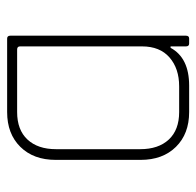

<svg xmlns="http://www.w3.org/2000/svg" viewBox="-26 -524 550 538"><g transform="rotate(-90 249.0 -255.0)"><path d="M278 0H204Q143 0 106.5 -37Q70 -74 70 -136V-374Q70 -436 106.5 -473Q143 -510 204 -510H410Q418 -510 418 -501V-9Q418 0 410 0H396Q388 0 388 -9V-52H384Q356 0 278 0ZM388 -132V-474Q388 -482 379 -482H204Q154 -482 127 -453Q100 -424 100 -373V-137Q100 -86 127 -57Q154 -28 204 -28H276Q326 -28 357 -55Q388 -82 388 -132Z"/></g></svg>

Font: Rajdhani Light
Style: Regular
Weight: 300
Designer: Satya Rajpurohit, Jyotish Sonowal
Foundry: Indian Type Foundry
Version: Version 1.201;PS 1.0;hotconv 1.0.78;makeotf.lib2.5.61930; tt